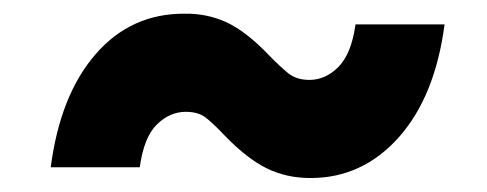

<svg xmlns="http://www.w3.org/2000/svg" viewBox="-20 -433 708 279"><path d="M53.7 -189.9Q67.4 -294.9 118.9 -354.2Q170.4 -413.6 248.5 -413.1Q281.2 -413.6 309.6 -400.4Q337.9 -387.2 371.1 -352.5Q386.7 -336.4 398.7 -326.7Q410.6 -316.9 429.7 -316.9Q453.1 -316.9 471.9 -335.9Q490.7 -355 496.6 -397.5H626Q612.3 -293 559.6 -233.6Q506.8 -174.3 431.2 -174.3Q396 -174.3 367.4 -188.5Q338.9 -202.6 307.1 -235.4Q289.6 -253.9 278.8 -262.2Q268.1 -270.5 250 -270.5Q226.6 -270.5 207.8 -252Q189 -233.4 183.1 -189.9Z"/></svg>

Font: Inter Display Extra Bold
Style: Italic
Weight: 800
Italic angle: -9.39999°
Designer: Rasmus Andersson
Foundry: rsms
Version: Version 4.000;git-4fc901f